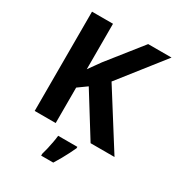

<svg xmlns="http://www.w3.org/2000/svg" viewBox="-217 -845 1097 1196"><g transform="rotate(30 332.0 -246.5)"><path d="M664 0H492L305 -301L241 -255V0H90V-714H241V-387Q256 -408 271 -429Q286 -450 301 -471L494 -714H662L413 -398ZM432 71Q422 93 409.5 117.5Q397 142 382.5 168Q368 194 351 221H264V208Q270 188 276 162Q282 136 287 109Q292 82 294 61H432Z"/></g></svg>

Font: Noto Sans Nag Mundari
Style: Bold
Weight: 700
Version: Version 1.000